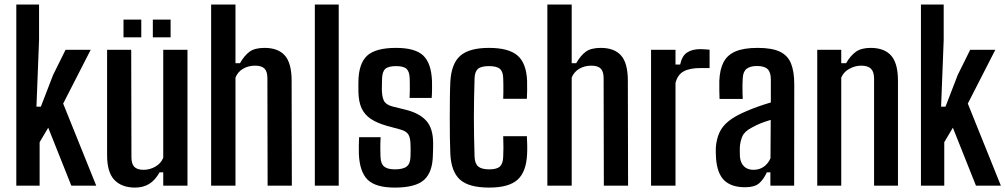

<svg xmlns="http://www.w3.org/2000/svg" viewBox="-20 -820 4440 848"><path d="M52 0V-800H152.5V-643.5L141 -349H160.5L214.5 -489L269.5 -600H380.5L259 -362.5L405 0H295L193 -256L155 -192V0Z M576.5 8.5Q518 8.5 485.5 -25Q453 -58.5 453 -134.5V-600H559.5L560.5 -125.5Q560.5 -96.5 573.2 -83.2Q586 -70 614.5 -70Q642 -70 666.5 -84.2Q691 -98.5 701 -123V-600H808V0H701V-59H685Q665 -23.5 638.5 -7.5Q612 8.5 576.5 8.5ZM655 -655V-733.5H733.5V-655ZM525.5 -655V-733.5H604V-655Z M912.5 0V-800H1020V-541H1040Q1059 -574.5 1082 -591.5Q1105 -608.5 1148.5 -608.5Q1208 -608.5 1237.8 -575.2Q1267.5 -542 1268 -466L1269 0H1162L1161 -475Q1161 -504 1148.2 -517Q1135.5 -530 1106.5 -530Q1077 -530 1053.8 -516.5Q1030.5 -503 1020 -477.5V0Z M1370.5 0V-800H1476V0Z M1724 8.5Q1639 8.5 1603.8 -26.2Q1568.5 -61 1565 -139.5Q1564.5 -160.5 1564.8 -179.5Q1565 -198.5 1566 -214H1661Q1659.5 -184.5 1659.8 -164Q1660 -143.5 1660.5 -128.5Q1661.5 -97 1676.5 -84.5Q1691.5 -72 1724 -72Q1760.5 -72 1776.5 -84.8Q1792.5 -97.5 1793 -129Q1793.5 -143 1793.5 -150.2Q1793.5 -157.5 1793.5 -164.2Q1793.5 -171 1793 -183Q1792.5 -211 1783.8 -225.8Q1775 -240.5 1750 -247.5L1688 -264.5Q1645.5 -276.5 1618 -294.8Q1590.5 -313 1577.2 -341.5Q1564 -370 1563 -414Q1562.5 -428 1562.8 -438Q1563 -448 1563 -459Q1564 -539 1601.2 -573.8Q1638.5 -608.5 1729.5 -608.5Q1813.5 -608.5 1849.2 -574.8Q1885 -541 1888 -462Q1888.5 -451 1888.2 -426Q1888 -401 1886.5 -387.5H1789Q1790 -401.5 1790 -418Q1790 -434.5 1790 -449.5Q1790 -464.5 1789.5 -474Q1788.5 -504 1775.5 -516Q1762.5 -528 1729.5 -528Q1695.5 -528 1682 -516Q1668.5 -504 1667.5 -474Q1667.5 -467 1667 -455Q1666.5 -443 1666.5 -424Q1667 -393.5 1675.2 -375.8Q1683.5 -358 1712.5 -350L1769 -336Q1831.5 -321 1862.2 -287.2Q1893 -253.5 1893 -187.5Q1893 -174 1892.8 -162.5Q1892.5 -151 1892 -137Q1891 -59.5 1853 -25.5Q1815 8.5 1724 8.5Z M2202.5 -383.5Q2203 -397 2203.2 -413.5Q2203.5 -430 2203.2 -446Q2203 -462 2202.5 -474Q2202 -503.5 2188 -515.8Q2174 -528 2139.5 -528Q2105 -528 2091 -515.8Q2077 -503.5 2076 -474Q2074.5 -428 2073.8 -385.2Q2073 -342.5 2073 -300.8Q2073 -259 2073.8 -216.5Q2074.5 -174 2076 -128.5Q2077 -97.5 2092 -84.8Q2107 -72 2141 -72Q2175 -72 2188.5 -85.2Q2202 -98.5 2202.5 -129Q2203.5 -147.5 2203.5 -168.2Q2203.5 -189 2202.5 -218.5H2307Q2308 -204.5 2308.5 -180.5Q2309 -156.5 2308 -139.5Q2304.5 -61 2265.8 -26.2Q2227 8.5 2141 8.5Q2050.5 8.5 2011.8 -26.5Q1973 -61.5 1969 -139.5Q1967.5 -171 1967 -212.8Q1966.5 -254.5 1966.5 -299.8Q1966.5 -345 1967 -386.8Q1967.5 -428.5 1969 -459Q1973.5 -539.5 2013.2 -574Q2053 -608.5 2139.5 -608.5Q2227 -608.5 2266 -574.5Q2305 -540.5 2308 -463Q2308.5 -444 2308.2 -420.5Q2308 -397 2307 -383.5Z M2397.5 0V-800H2505V-541H2525Q2544 -574.5 2567 -591.5Q2590 -608.5 2633.5 -608.5Q2693 -608.5 2722.8 -575.2Q2752.5 -542 2753 -466L2754 0H2647L2646 -475Q2646 -504 2633.2 -517Q2620.5 -530 2591.5 -530Q2562 -530 2538.8 -516.5Q2515.5 -503 2505 -477.5V0Z M2855.5 0V-600H2963.5V-535H2984Q2992 -573 3014.5 -588Q3037 -603 3073.5 -603Q3084.5 -603 3095 -602Q3105.5 -601 3114 -600.5V-519.5H3075Q3026.5 -519.5 2999.5 -504.8Q2972.5 -490 2963.5 -453.5V0Z M3271 7Q3210.5 7 3179 -23.2Q3147.5 -53.5 3142.5 -120.5Q3142 -132 3141.5 -144.8Q3141 -157.5 3141.5 -168Q3144.5 -206 3157.5 -234.5Q3170.5 -263 3199 -285.8Q3227.5 -308.5 3276.5 -329Q3302 -340 3328.8 -349.5Q3355.5 -359 3384.5 -367.5V-470Q3384.5 -500.5 3370.5 -514.5Q3356.5 -528.5 3323 -528.5Q3294 -528.5 3278 -516.5Q3262 -504.5 3260.5 -475.5Q3259.5 -464.5 3259.2 -445.2Q3259 -426 3259.5 -408.2Q3260 -390.5 3260.5 -383H3158Q3157.5 -398.5 3157 -420.5Q3156.5 -442.5 3157 -463Q3159 -513.5 3175.8 -545.5Q3192.5 -577.5 3228.8 -593Q3265 -608.5 3326.5 -608.5Q3389 -608.5 3424 -592Q3459 -575.5 3473.5 -540Q3488 -504.5 3488 -447.5L3487.5 0H3382.5V-59H3367Q3352 -26.5 3332 -9.8Q3312 7 3271 7ZM3308 -70Q3334 -70 3353.2 -83.5Q3372.5 -97 3383 -121L3384 -290.5Q3364 -284.5 3343.2 -276.8Q3322.5 -269 3300.5 -256.5Q3268.5 -240 3258.8 -217.8Q3249 -195.5 3247.5 -168Q3247.5 -155 3247.5 -146.8Q3247.5 -138.5 3248 -128Q3250.5 -100.5 3266 -85.2Q3281.5 -70 3308 -70Z M3589.5 0V-600H3695.5V-541H3717Q3736 -574 3760 -591.2Q3784 -608.5 3825.5 -608.5Q3885 -608.5 3915.2 -575.2Q3945.5 -542 3946 -466V0H3840.5V-475Q3840 -504 3826.2 -517Q3812.5 -530 3783.5 -530Q3756.5 -530 3731 -516Q3705.5 -502 3695.5 -477V0Z M4047.5 0V-800H4148V-643.5L4136.5 -349H4156L4210 -489L4265 -600H4376L4254.5 -362.5L4400.5 0H4290.5L4188.5 -256L4150.5 -192V0Z"/></svg>

Font: Big Shoulders Medium
Style: Regular
Weight: 500
Designer: Patric King
Foundry: XO Type Co
Version: Version 2.002